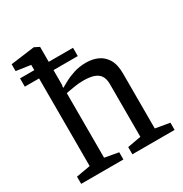

<svg xmlns="http://www.w3.org/2000/svg" viewBox="-164 -822 899 945"><g transform="rotate(-30 285.5 -349.5)"><path d="M26 0V-41L106 -55V-553H25V-600H106V-630L24 -642V-681L160 -699L188 -685V-600H326V-553H188V-469L186 -461V-453Q197 -459 219.5 -471.5Q242 -484 274 -494.5Q306 -505 345 -505Q380 -505 409.5 -492Q439 -479 457.5 -449Q476 -419 476 -368V-55L557 -41V0H317V-41L394 -55V-354Q394 -385 382 -402.5Q370 -420 346.5 -427.5Q323 -435 289 -435Q266 -435 242.5 -431.5Q219 -428 203.5 -425Q188 -422 188 -422V-55L266 -41V0Z"/></g></svg>

Font: Faustina Light
Style: Regular
Weight: 400
Version: Version 1.200